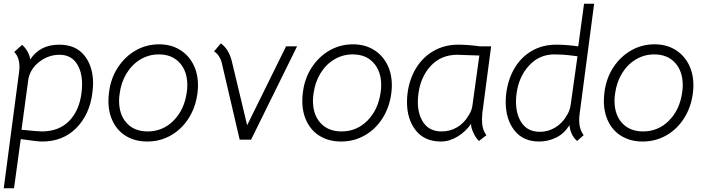

<svg xmlns="http://www.w3.org/2000/svg" viewBox="-23 -747 3791 1027"><path d="M475 -300Q475 -283 471 -249Q456 -133 384.5 -61.5Q313 10 203 10Q176 10 88 -3L52 260H-3L78 -354Q81 -374 81 -390Q81 -441 53 -469L95 -507Q110 -495 122.5 -474Q135 -453 139 -429Q190 -508 294 -508Q382 -508 428.5 -450Q475 -392 475 -300ZM413 -250Q416 -274 416 -296Q416 -367 385 -410.5Q354 -454 295 -454Q238 -454 189.5 -418Q141 -382 129 -326L92 -53Q180 -44 200 -44Q292 -44 346.5 -99.5Q401 -155 413 -250Z M557 -207Q557 -228 560 -252Q569 -327 607 -385.5Q645 -444 702.5 -477Q760 -510 828 -510Q890 -510 937 -482Q984 -454 1010 -404.5Q1036 -355 1036 -290Q1036 -270 1033 -247Q1023 -172 985.5 -113.5Q948 -55 890.5 -22.5Q833 10 765 10Q702 10 655 -17Q608 -44 582.5 -93.5Q557 -143 557 -207ZM976 -253Q979 -273 979 -291Q979 -366 938 -411Q897 -456 827 -456Q773 -456 728 -429Q683 -402 654 -354.5Q625 -307 617 -246Q614 -227 614 -208Q614 -133 655 -88.5Q696 -44 767 -44Q848 -44 905.5 -102Q963 -160 976 -253Z M1122 -472 1158 -515Q1204 -483 1220 -407L1299 -77L1507 -499H1566L1320 0H1259L1162 -416Q1157 -433 1146.5 -448.5Q1136 -464 1122 -472Z M1594 -207Q1594 -228 1597 -252Q1606 -327 1644 -385.5Q1682 -444 1739.5 -477Q1797 -510 1865 -510Q1927 -510 1974 -482Q2021 -454 2047 -404.5Q2073 -355 2073 -290Q2073 -270 2070 -247Q2060 -172 2022.5 -113.5Q1985 -55 1927.5 -22.5Q1870 10 1802 10Q1739 10 1692 -17Q1645 -44 1619.5 -93.5Q1594 -143 1594 -207ZM2013 -253Q2016 -273 2016 -291Q2016 -366 1975 -411Q1934 -456 1864 -456Q1810 -456 1765 -429Q1720 -402 1691 -354.5Q1662 -307 1654 -246Q1651 -227 1651 -208Q1651 -133 1692 -88.5Q1733 -44 1804 -44Q1885 -44 1942.5 -102Q2000 -160 2013 -253Z M2154 -201Q2154 -225 2157 -249Q2167 -325 2203.5 -384Q2240 -443 2298 -475.5Q2356 -508 2428 -508Q2482 -508 2545 -499H2604L2557 -142Q2555 -118 2555 -107Q2555 -54 2579 -24L2539 7Q2521 -10 2508 -39.5Q2495 -69 2497 -85Q2468 -43 2424.5 -16.5Q2381 10 2336 10Q2248 10 2201 -49.5Q2154 -109 2154 -201ZM2482 -127Q2502 -156 2505 -190L2541 -450L2481 -452L2423 -454Q2337 -454 2282 -395.5Q2227 -337 2215 -245Q2212 -223 2212 -202Q2212 -133 2244 -88.5Q2276 -44 2339 -44Q2385 -44 2422.5 -66.5Q2460 -89 2482 -127Z M2682 -201Q2682 -225 2685 -249Q2695 -325 2730 -383.5Q2765 -442 2822 -475Q2879 -508 2952 -508Q3007 -508 3070 -499L3101 -727H3155L3078 -142Q3075 -123 3075 -104Q3075 -56 3099 -24L3064 7Q3046 -8 3035.5 -30.5Q3025 -53 3023 -78Q2996 -33 2952.5 -11.5Q2909 10 2861 10Q2775 10 2728.5 -49.5Q2682 -109 2682 -201ZM3007 -127Q3025 -152 3030 -190L3066 -446Q3013 -453 2989.5 -454.5Q2966 -456 2942 -456Q2862 -456 2807 -396.5Q2752 -337 2740 -246Q2737 -225 2737 -204Q2737 -132 2769.5 -87Q2802 -42 2865 -42Q2909 -42 2947 -65Q2985 -88 3007 -127Z M3207 -207Q3207 -228 3210 -252Q3219 -327 3257 -385.5Q3295 -444 3352.5 -477Q3410 -510 3478 -510Q3540 -510 3587 -482Q3634 -454 3660 -404.5Q3686 -355 3686 -290Q3686 -270 3683 -247Q3673 -172 3635.5 -113.5Q3598 -55 3540.5 -22.5Q3483 10 3415 10Q3352 10 3305 -17Q3258 -44 3232.5 -93.5Q3207 -143 3207 -207ZM3626 -253Q3629 -273 3629 -291Q3629 -366 3588 -411Q3547 -456 3477 -456Q3423 -456 3378 -429Q3333 -402 3304 -354.5Q3275 -307 3267 -246Q3264 -227 3264 -208Q3264 -133 3305 -88.5Q3346 -44 3417 -44Q3498 -44 3555.5 -102Q3613 -160 3626 -253Z"/></svg>

Font: Bellota Text
Style: Italic
Weight: 400
Italic angle: -7.5°
Designer: Kemie Guaida
Foundry: Kemie Guaida
Version: Version 4.001